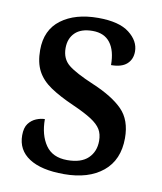

<svg xmlns="http://www.w3.org/2000/svg" viewBox="-68 -602 564 668"><g transform="rotate(10 214.0 -268.0)"><path d="M202 10Q122 10 79 -18Q36 -46 36 -98Q36 -125 47 -139.5Q58 -154 74 -160.5Q90 -167 104 -167Q104 -111 128.5 -75.5Q153 -40 205 -40Q254 -40 278.5 -63.5Q303 -87 303 -125Q303 -149 293 -165.5Q283 -182 259 -197.5Q235 -213 192 -232Q142 -254 109.5 -276Q77 -298 61.5 -327.5Q46 -357 46 -401Q46 -472 95.5 -509Q145 -546 226 -546Q300 -546 336 -518Q372 -490 372 -453Q372 -425 353.5 -408.5Q335 -392 298 -392Q298 -443 277 -470.5Q256 -498 215 -498Q174 -498 153 -477.5Q132 -457 132 -423Q132 -385 158 -364Q184 -343 248 -316Q319 -286 354.5 -250Q390 -214 390 -150Q390 -73 339.5 -31.5Q289 10 202 10Z"/></g></svg>

Font: Noto Serif Bengali SemiCondensed Medium
Style: Regular
Weight: 500
Width: 4
Designer: Juan Bruce, Universal Thirst, Indian Type Foundry and the Monotype Design Team.
Foundry: Monotype Imaging Inc.
Version: Version 2.003; ttfautohint (v1.8.4.7-5d5b)